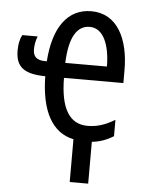

<svg xmlns="http://www.w3.org/2000/svg" viewBox="-53 -588 613 818"><g transform="rotate(5 254.0 -179.5)"><path d="M276 4V187H355V8C388 5 418 -6 447 -24V-94C406 -69 370 -58 331 -58C253 -58 214 -122 213 -253H467V-309C467 -441 416 -546 305 -546C205 -546 144 -465 134 -317H126C91 -317 75 -332 75 -363C75 -383 79 -402 86 -419H20C10 -399 6 -378 6 -352C6 -282 42 -254 133 -253C135 -104 184 -15 276 4ZM304 -479C364 -479 391 -405 391 -317H213C217 -427 249 -479 304 -479Z"/></g></svg>

Font: Noto Sans UI Condensed
Style: Regular
Weight: 400
Width: 3
Designer: Monotype Design Team
Foundry: Monotype Imaging Inc.
Version: Version 1.901